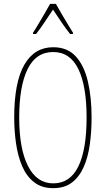

<svg xmlns="http://www.w3.org/2000/svg" viewBox="-20 -970 551 1000"><path d="M457 -358Q457 -286 448 -219.5Q439 -153 416.5 -101.5Q394 -50 355.5 -20Q317 10 257 10Q197 10 157.5 -21Q118 -52 95.5 -104.5Q73 -157 63.5 -223Q54 -289 54 -358Q54 -541 106.5 -632.5Q159 -724 257 -724Q331 -724 374.5 -676.5Q418 -629 437.5 -546.5Q457 -464 457 -358ZM80 -358Q80 -195 126 -105Q172 -15 257 -15Q345 -15 388 -103Q431 -191 431 -358Q431 -522 388 -610.5Q345 -699 257 -699Q167 -699 123.5 -609.5Q80 -520 80 -358ZM271 -950Q284 -927 302.5 -895Q321 -863 337.5 -836.5Q354 -810 360 -800V-793H345Q324 -819 300 -854.5Q276 -890 256 -920Q237 -892 212.5 -855Q188 -818 168 -793H152V-800Q163 -816 179 -843Q195 -870 212 -899Q229 -928 241 -950Z"/></svg>

Font: Noto Sans Thai Looped ExtraCondensed Thin
Style: Regular
Weight: 100
Width: 2
Designer: Sasikarn Vongin, Ben Mitchell
Foundry: The Fontpad Ltd
Version: Version 1.001; ttfautohint (v1.8.4.7-5d5b)